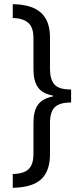

<svg xmlns="http://www.w3.org/2000/svg" viewBox="-20 -737 402 918"><path d="M41 95Q94 94 117 71.5Q140 49 140 -1V-151Q140 -206 161.5 -236Q183 -266 233 -276V-280Q183 -289 161.5 -319.5Q140 -350 140 -405V-555Q140 -607 114.5 -628.5Q89 -650 41 -651V-717Q131 -716 175 -677Q219 -638 219 -558V-407Q219 -359 239.5 -334Q260 -309 320 -309V-247Q265 -247 242 -224.5Q219 -202 219 -149V1Q219 80 177.5 119.5Q136 159 41 161Z"/></svg>

Font: Noto Sans Myanmar ExtraCondensed
Style: Regular
Weight: 400
Width: 2
Designer: Monotype Design Team
Foundry: Monotype Imaging Inc.
Version: Version 2.107; ttfautohint (v1.8.4.7-5d5b)